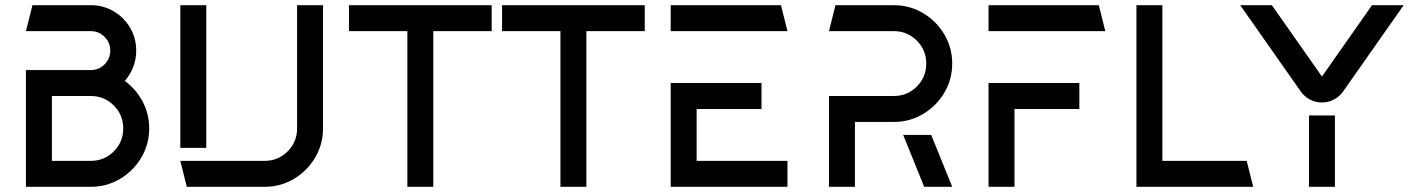

<svg xmlns="http://www.w3.org/2000/svg" viewBox="-20 -720 5450 740"><path d="M455 -225Q455 -277 418.5 -313.5Q382 -350 330 -350H180V-100H330Q382 -100 418.5 -136.5Q455 -173 455 -225ZM80 -450H330Q361 -450 383 -472Q405 -494 405 -525Q405 -556 383 -578Q361 -600 330 -600H80L105 -700H330Q378 -700 418 -676.5Q458 -653 481.5 -613Q505 -573 505 -525Q505 -492 493.5 -462Q482 -432 461 -408Q504 -377 529.5 -329Q555 -281 555 -225Q555 -164 524.5 -112.5Q494 -61 442.5 -30.5Q391 0 330 0H80Z M1125 -225V-700H1225V-225Q1225 -164 1194.5 -112.5Q1164 -61 1112.5 -30.5Q1061 0 1000 0H700L675 -100H1000Q1052 -100 1088.5 -136.5Q1125 -173 1125 -225ZM675 -700H775V-150H675Z M1875 -600H1650V0H1550V-600H1325V-700H1875Z M2465 -600H2240V0H2140V-600H1915V-700H2465Z M2915 -400V-300H2665V-100H3015V0H2565V-400ZM2565 -700H2990L3015 -600H2565Z M3650 -475Q3650 -414 3619.5 -362.5Q3589 -311 3537.5 -280.5Q3486 -250 3425 -250H3275V0H3175V-350H3425Q3477 -350 3513.5 -386.5Q3550 -423 3550 -475Q3550 -527 3513.5 -563.5Q3477 -600 3425 -600H3175L3200 -700H3425Q3486 -700 3537.5 -669.5Q3589 -639 3619.5 -587.5Q3650 -536 3650 -475ZM3569 -200 3650 0H3542L3461 -200Z M4140 -400V-300H3890V0H3790V-400ZM3790 -700H4215L4240 -600H3790Z M4460 -700V-100H4785L4810 0H4360V-700Z M5157 -368Q5143 -348 5121.5 -336.5Q5100 -325 5075 -325Q5050 -325 5028.5 -336.5Q5007 -348 4993 -368L4760 -700H4882L5075 -425L5268 -700H5390L5157 -368ZM5025 -275H5125V0H5025Z"/></svg>

Font: SB Skate blade
Style: Regular
Weight: 400
Designer: Valerio Brotto (Silverblur_type)
Version: Version 1.003